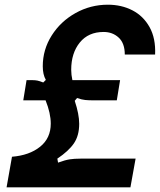

<svg xmlns="http://www.w3.org/2000/svg" viewBox="-20 -797 680 817"><path d="M31 -130Q105 -136 150.5 -172.5Q196 -209 196 -271Q196 -315 174 -370H79L93 -456H117Q130 -456 139.5 -454Q149 -452 164 -446L175 -457Q162 -480 162 -515Q162 -586 200 -646Q238 -706 301.5 -741.5Q365 -777 439 -777Q497 -777 543.5 -753Q590 -729 616.5 -681.5Q643 -634 640 -565H511Q511 -613 485 -637Q459 -661 421 -661Q356 -661 319.5 -616Q283 -571 283 -500Q283 -479 288 -456H491L477 -370H378Q358 -370 342.5 -371.5Q327 -373 308 -380L298 -368Q317 -311 317 -270Q317 -220 294.5 -187Q272 -154 224 -122L227 -105Q257 -116 276.5 -119Q296 -122 323 -122H557L535 0H8Z"/></svg>

Font: Open Sauce Sans
Style: Bold Italic
Weight: 700
Italic angle: -10°
Designer: Alfredo Marco Pradil
Foundry: Creative Sauce Fz LLC
Version: Version 1.477